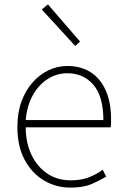

<svg xmlns="http://www.w3.org/2000/svg" viewBox="-20 -840 567 873"><path d="M300 13Q234 13 179 -20Q124 -53 91.5 -114.5Q59 -176 59 -262Q59 -327 77.5 -378Q96 -429 128.5 -465.5Q161 -502 201.5 -521Q242 -540 286 -540Q347 -540 391.5 -512Q436 -484 460.5 -429.5Q485 -375 485 -297Q485 -289 485 -280.5Q485 -272 483 -261H97Q97 -192 122.5 -137.5Q148 -83 194 -51.5Q240 -20 302 -20Q347 -20 382 -33Q417 -46 447 -68L463 -37Q433 -19 396 -3Q359 13 300 13ZM97 -294H450Q450 -401 405 -454Q360 -507 286 -507Q239 -507 198 -481.5Q157 -456 130 -408.5Q103 -361 97 -294ZM322 -631 170 -797 198 -820 344 -651Z"/></svg>

Font: Noto Sans SC Thin Thin
Style: Regular
Weight: 250
Version: Version 2.004-H2;hotconv 1.0.118;makeotfexe 2.5.65603